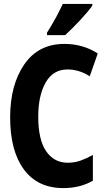

<svg xmlns="http://www.w3.org/2000/svg" viewBox="-20 -951 540 984"><path d="M314 -771Q349 -803 391 -848Q433 -893 453 -922V-931H302Q286 -897 266 -860Q246 -823 221 -784V-771ZM456 -25V-157Q426 -140 394.5 -128.5Q363 -117 327 -117Q257 -117 216.5 -176Q176 -235 176 -353Q176 -461 214 -528Q252 -595 326 -595Q386 -595 440 -560L481 -677Q405 -726 310 -726Q177 -726 104.5 -621Q32 -516 32 -349Q32 -178 102.5 -82.5Q173 13 305 13Q391 13 456 -25Z"/></svg>

Font: Noto Sans Mono UI Condensed ExtraBold
Style: Regular
Weight: 800
Width: 3
Designer: Monotype Design team
Foundry: Monotype Imaging Inc.
Version: 1.000